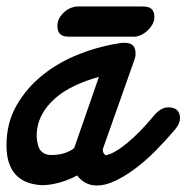

<svg xmlns="http://www.w3.org/2000/svg" viewBox="-68 -526 575 592"><path d="M407 -170Q428 -195 451 -195Q487 -195 487 -161Q487 -145 472 -127Q444 -94 413 -62.5Q382 -31 350 -7Q318 17 287.5 31.5Q257 46 231 46Q211 46 195.5 37.5Q180 29 170 15Q144 29 115 37Q86 45 61 45Q-48 39 -48 -78Q-48 -147 -17 -201Q14 -255 64 -295Q114 -335 178.5 -360Q243 -385 309 -394H317Q350 -394 350 -361Q350 -356 349.5 -352.5Q349 -349 346 -343L348 -346Q324 -277 299 -207.5Q274 -138 250 -69Q249 -67 249 -64Q249 -57 252 -53Q255 -49 258 -47Q286 -53 326 -86.5Q366 -120 407 -170ZM162 -73 237 -289Q197 -278 162 -261.5Q127 -245 101 -222Q75 -199 60 -170Q45 -141 45 -105Q47 -73 58.5 -60.5Q70 -48 89 -48Q119 -48 139.5 -57Q160 -66 162 -72ZM143 -413Q109 -413 109 -445Q109 -460 115.5 -471Q122 -482 131.5 -490Q141 -498 151.5 -502Q162 -506 169 -506H374Q408 -506 408 -474Q408 -461 401.5 -450Q395 -439 385.5 -430.5Q376 -422 365.5 -417.5Q355 -413 348 -413Z"/></svg>

Font: Discipuli Britannica Bold
Style: Regular
Weight: 700
Designer: Peter Wiegel
Foundry: Peter Wiegel
Version: Version 0.001 2009